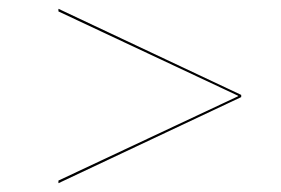

<svg xmlns="http://www.w3.org/2000/svg" viewBox="-20 -579 640 437"><path d="M113 -559 529 -363V-358L113 -162V-168L522 -360V-361L113 -553Z"/></svg>

Font: Hepta Slab Hairline
Style: Regular
Weight: 400
Designer: Michael LaGattuta
Foundry: Michael LaGattuta
Version: Version 1.100; ttfautohint (v1.8) -l 8 -r 50 -G 200 -x 14 -D